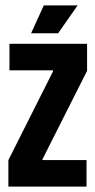

<svg xmlns="http://www.w3.org/2000/svg" viewBox="-20 -690 353 710"><path d="M11 0V-98L176 -426V-430H15V-528H302V-428L137 -101V-98H300V0ZM195 -567H95L142 -670H267Z"/></svg>

Font: Bricolage Grotesque 96pt Condensed SemiBold
Style: Regular
Weight: 600
Width: 3
Designer: Mathieu Triay
Foundry: Atelier Triay
Version: Version 1.001; ttfautohint (v1.8.4.7-5d5b);gftools[0.9.33.de